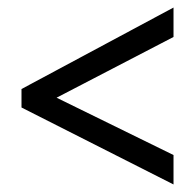

<svg xmlns="http://www.w3.org/2000/svg" viewBox="-20 -613 518 509"><path d="M440 -202 130 -354 440 -515V-593L37 -377V-328L440 -124Z"/></svg>

Font: Noto Sans Display SemiCondensed
Style: Regular
Weight: 400
Width: 4
Designer: Monotype Design team
Foundry: Monotype Imaging Inc.
Version: 1.000